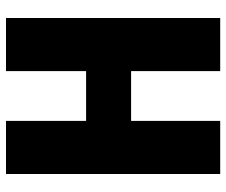

<svg xmlns="http://www.w3.org/2000/svg" viewBox="-77 -677 754 640"><g transform="rotate(-90 300.0 -357.0)"><path d="M40 0V-714H217V-447H383V-714H560V0H383V-297H217V0Z"/></g></svg>

Font: Noto Sans Mono Black
Style: Regular
Weight: 900
Designer: Monotype Design Team
Foundry: Monotype Imaging Inc.
Version: Version 2.014